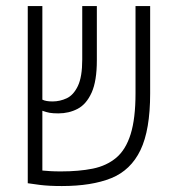

<svg xmlns="http://www.w3.org/2000/svg" viewBox="-20 -606 626 635"><path d="M184.6 9.3Q141.6 9.3 112.3 5.6Q83 2 71.8 0V-585.9H120.1V-276.4Q131.8 -270.5 153.8 -270.5Q178.2 -270.5 200.7 -281Q223.1 -291.5 237.5 -321.5Q252 -351.6 252 -409.2V-585.9H300.3V-406.7Q300.3 -337.9 283 -299.6Q265.6 -261.2 236.8 -246.1Q208 -231 172.9 -231Q155.3 -231 144.3 -232.9Q133.3 -234.9 120.1 -239.7V-42Q130.9 -41 146 -40Q161.1 -39.1 181.6 -39.1Q241.2 -39.1 286.9 -48.3Q332.5 -57.6 364.3 -84.2Q396 -110.8 412.1 -162.4Q428.2 -213.9 428.2 -297.9V-585.9H476.6V-296.9Q476.6 -176.3 444.6 -109.6Q412.6 -43 347.9 -16.8Q283.2 9.3 184.6 9.3Z"/></svg>

Font: Cascadia Mono NF ExtraLight
Style: Regular
Weight: 200
Monospace: yes
Designer: Aaron Bell
Foundry: Saja Typeworks
Version: Version 2404.023; ttfautohint (v1.8.4)